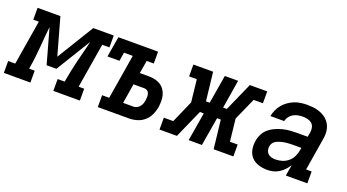

<svg xmlns="http://www.w3.org/2000/svg" viewBox="-87 -965 2533 1400"><g transform="rotate(20 1179.0 -265.0)"><path d="M-42 0V-92H13L70 -438H27V-530H204L284 -244L459 -530H618V-438H562L505 -92H548V0H342V-92H397L399 -106Q406 -147 414.5 -187Q423 -227 433 -267.5Q443 -308 453.5 -348Q464 -388 473 -428L308 -159H232L157 -428Q152 -388 149 -347.5Q146 -307 142.5 -266.5Q139 -226 134.5 -186Q130 -146 123 -106L121 -92H164V0Z M687 0V-92H742L799 -438H731L720 -371H627L654 -530H962V-438H907L890 -338H960Q984 -338 1007 -333Q1030 -328 1049 -316.5Q1068 -305 1081.5 -286.5Q1095 -268 1101 -246Q1107 -224 1107 -200Q1107 -176 1104 -152Q1099 -122 1085.5 -92Q1072 -62 1047.5 -40.5Q1023 -19 992 -9.5Q961 0 930 0ZM930 -92Q944 -92 956.5 -98.5Q969 -105 978 -116Q987 -127 991.5 -140Q996 -153 998 -166Q1000 -179 1000 -192.5Q1000 -206 996.5 -218Q993 -230 983 -237.5Q973 -245 960 -245H875L850 -92Z M1166 0V-92H1239L1315 -265L1296 -438H1236V-530H1389L1414 -309H1443L1480 -530H1583L1547 -309H1576L1674 -530H1809V-438H1737L1660 -265L1679 -92H1739V0H1586L1561 -221H1532L1495 0H1392L1429 -221H1399L1301 0Z M2003 8Q1969 8 1936 -2Q1903 -12 1881 -36Q1859 -60 1852.5 -94Q1846 -128 1852 -162Q1856 -189 1869.5 -215.5Q1883 -242 1905.5 -260.5Q1928 -279 1954.5 -290.5Q1981 -302 2008.5 -309Q2036 -316 2063.5 -318Q2091 -320 2118 -320H2199L2206 -358Q2209 -377 2204.5 -395.5Q2200 -414 2186.5 -425.5Q2173 -437 2154.5 -441.5Q2136 -446 2117 -446Q2099 -446 2080 -442.5Q2061 -439 2044 -429.5Q2027 -420 2015 -404Q2003 -388 1999 -369H1892Q1897 -394 1907.5 -417.5Q1918 -441 1934.5 -461Q1951 -481 1973 -496.5Q1995 -512 2019 -521.5Q2043 -531 2068 -534.5Q2093 -538 2117 -538Q2138 -538 2159 -536Q2180 -534 2199.5 -528.5Q2219 -523 2237 -514Q2255 -505 2269.5 -492Q2284 -479 2294.5 -462Q2305 -445 2310 -425.5Q2315 -406 2315 -385Q2315 -364 2311 -343L2270 -92H2313V0H2146L2161 -86Q2148 -65 2131 -47Q2114 -29 2093.5 -16Q2073 -3 2050 2.5Q2027 8 2004 8Q2004 8 2004 8Q2004 8 2003 8ZM2034 -84Q2060 -84 2086 -92Q2112 -100 2133 -118Q2154 -136 2165.5 -161Q2177 -186 2181 -212L2184 -228H2118Q2106 -228 2095 -227.5Q2084 -227 2072.5 -226Q2061 -225 2050 -223Q2039 -221 2027.5 -218Q2016 -215 2005 -210.5Q1994 -206 1984 -199Q1974 -192 1968 -181.5Q1962 -171 1960 -160Q1957 -144 1961 -128.5Q1965 -113 1976 -102.5Q1987 -92 2002.5 -88Q2018 -84 2034 -84Z"/></g></svg>

Font: Iosevka Curly Slab SmBdExObl
Style: Regular
Weight: 600
Width: 7
Italic angle: -9°
Monospace: yes
Designer: Belleve Invis
Foundry: Belleve Invis
Version: Version 11.1.0; ttfautohint (v1.8.3)